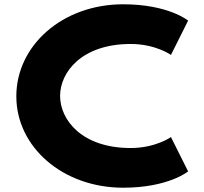

<svg xmlns="http://www.w3.org/2000/svg" viewBox="-20 -860 953 895"><path d="M589.2 -170C360.6 -170 260.1 -302 260.1 -413C260.1 -523 360.6 -655 589.2 -655C705.4 -655 776.9 -604 776.9 -604L856.9 -764C856.9 -764 764.9 -840 554.2 -840C271 -840 56.1 -648 56.1 -411C56.1 -175 272.2 15 554.2 15C764.9 15 856.9 -61 856.9 -61L776.9 -221C776.9 -221 705.4 -170 589.2 -170Z"/></svg>

Font: Hussar
Style: BdSuprExt
Weight: 700
Foundry: Cannot Into Space Fonts
Version: Version 2.00